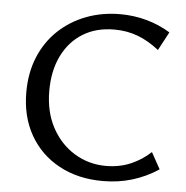

<svg xmlns="http://www.w3.org/2000/svg" viewBox="-50 -717 753 776"><g transform="rotate(5 326.5 -329.0)"><path d="M395 10Q294 10 217.5 -31.5Q141 -73 98.5 -147.5Q56 -222 56 -321Q56 -400 82.5 -464Q109 -528 157 -573.5Q205 -619 269 -643.5Q333 -668 408 -668Q462 -668 513.5 -654Q565 -640 611 -612L571 -537Q528 -571 484 -587.5Q440 -604 389 -604Q315 -604 261 -570.5Q207 -537 177.5 -476.5Q148 -416 148 -335Q148 -250 182 -186.5Q216 -123 274 -87.5Q332 -52 402 -52Q457 -52 502.5 -71.5Q548 -91 583 -124L620 -57Q570 -24 514 -7Q458 10 395 10Z"/></g></svg>

Font: Ysabeau Office Medium
Style: Regular
Weight: 500
Designer: Christian Thalmann (Catharsis Fonts)
Version: Version 2.001;gftools[0.9.30]; featfreeze: tnum,lnum,ss02